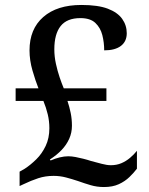

<svg xmlns="http://www.w3.org/2000/svg" viewBox="-20 -744 601 774"><path d="M399 10Q371 10 345.5 2.5Q320 -5 295 -14Q271 -22 246.5 -28.5Q222 -35 196 -35Q163 -35 134 -25.5Q105 -16 74 -1L59 6V-52L80 -64Q103 -79 126 -101.5Q149 -124 164 -155.5Q179 -187 179 -227Q179 -256 172.5 -283Q166 -310 155 -337H43V-388H135Q123 -418 111 -459.5Q99 -501 99 -541Q99 -627 154.5 -675.5Q210 -724 308 -724Q375 -724 414.5 -709Q454 -694 472.5 -668Q491 -642 491 -610Q491 -577 467.5 -559Q444 -541 400 -541Q400 -573 392.5 -602.5Q385 -632 364.5 -651.5Q344 -671 304 -671Q250 -671 224.5 -639Q199 -607 199 -545Q199 -516 205.5 -486.5Q212 -457 220.5 -432Q229 -407 237 -388H409V-337H252Q260 -313 265 -288.5Q270 -264 270 -237Q270 -209 259 -184.5Q248 -160 228.5 -139.5Q209 -119 181 -101L184 -97Q202 -105 220.5 -109.5Q239 -114 255 -114Q269 -114 284.5 -111Q300 -108 316 -104Q332 -100 347 -95Q370 -89 390.5 -83.5Q411 -78 427 -78Q450 -78 469 -86Q488 -94 504 -107.5Q520 -121 532 -136V-64Q520 -48 502 -30.5Q484 -13 459 -1.5Q434 10 399 10Z"/></svg>

Font: Noto Serif Khmer Medium
Style: Regular
Weight: 500
Version: Version 2.003